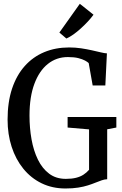

<svg xmlns="http://www.w3.org/2000/svg" viewBox="-20 -1008 660 1038"><path d="M334 11Q263 11 205.2 -17Q147.5 -45 106.2 -95.8Q65 -146.5 43 -214.2Q21 -282 21 -361Q21 -456 45.2 -528.8Q69.5 -601.5 113.8 -651Q158 -700.5 219 -726Q280 -751.5 354 -751.5Q387.5 -751.5 418.8 -746.8Q450 -742 477 -736Q504 -730 524.8 -725Q545.5 -720 558 -719.5L549.5 -546H481L459.5 -667Q453.5 -673 439.8 -680.5Q426 -688 403.5 -693.8Q381 -699.5 347 -699.5Q285 -699.5 238.5 -662.2Q192 -625 165.8 -554.5Q139.5 -484 139.5 -383Q139.5 -316 150.5 -254.5Q161.5 -193 185 -145Q208.5 -97 245.8 -69Q283 -41 336 -41Q368 -41 391 -46.8Q414 -52.5 431 -63.5Q448 -74.5 461.5 -90V-308.5L345.5 -318.5V-375.5H609V-318.5L559.5 -309V-39Q545 -38.5 529.8 -33.2Q514.5 -28 496.2 -20.5Q478 -13 455.2 -5.8Q432.5 1.5 402.8 6.2Q373 11 334 11ZM338.5 -800 301 -832 411.5 -987.5 485.5 -928.5Q472.5 -910.5 454.8 -891.5Q437 -872.5 417.2 -854.5Q397.5 -836.5 377.5 -822.2Q357.5 -808 339.5 -800Z"/></svg>

Font: Merriweather 24pt SemiCondensed
Style: Regular
Weight: 400
Width: 4
Designer: Eben Sorkin
Foundry: Eben Sorkin
Version: Version 2.100